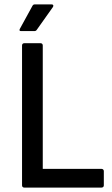

<svg xmlns="http://www.w3.org/2000/svg" viewBox="-20 -851 510 871"><path d="M75 -710H135C140 -710 144 -711 147 -716L220 -819C224 -825 222 -831 215 -831H137C132 -831 129 -828 127 -824L70 -720C67 -714 68 -710 75 -710ZM90 0H440C447 0 451 -4 451 -10V-75C451 -81 446 -85 440 -85H174V-645C174 -651 170 -655 164 -655H90C84 -655 80 -651 80 -645V-10C80 -4 84 0 90 0Z"/></svg>

Font: Sofia Sans Cond SemiBold
Style: Regular
Weight: 600
Width: 3
Designer: Botio Nikoltchev, Ani Petrova
Foundry: lettersoup
Version: Version 4.100